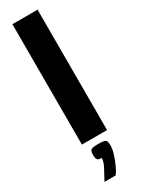

<svg xmlns="http://www.w3.org/2000/svg" viewBox="-219 -643 631 859"><g transform="rotate(-30 97.0 -213.5)"><path d="M32 -622H162V0H32ZM36 195Q55 161 67 137.5Q79 114 79 96Q60 96 56 88Q52 80 52 67Q52 47 58 40.5Q64 34 98 34Q129 34 135 40.5Q141 47 141 67Q141 86 133 111.5Q125 137 114.5 159.5Q104 182 94 195Z"/></g></svg>

Font: Smooch Sans Thin ExtraBold
Style: Regular
Weight: 800
Version: Version 1.010